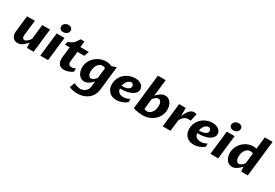

<svg xmlns="http://www.w3.org/2000/svg" viewBox="65 -2067 5182 3623"><g transform="rotate(30 2656.0 -255.0)"><path d="M543.9 0H398.9L392.1 -110.8Q370.6 -87.4 348.9 -65.7Q327.1 -43.9 303.2 -27.1Q279.3 -10.3 252.7 -0.2Q226.1 9.8 194.8 9.8Q159.2 9.8 132.6 -3.9Q106 -17.6 88.9 -41Q71.8 -64.5 64.7 -96.2Q57.6 -127.9 62 -164.1L102.1 -517.6H272L233.4 -180.7Q231.4 -164.1 233.9 -149.9Q236.3 -135.7 242.9 -125.5Q249.5 -115.2 259.3 -109.6Q269 -104 281.7 -104Q295.9 -104 310.8 -111.3Q325.7 -118.7 340.3 -130.9Q355 -143.1 369.1 -159.4Q383.3 -175.8 396.5 -193.8L433.1 -517.6H603Z M748 -517.6H918L858.9 0H689ZM839.8 -599.1Q819.3 -599.1 803.5 -605Q787.6 -610.8 776.4 -621.1Q765.1 -631.3 759.3 -645Q753.4 -658.7 753.4 -674.3Q753.4 -693.8 762 -710.9Q770.5 -728 785.4 -740.7Q800.3 -753.4 820.6 -761Q840.8 -768.6 864.3 -768.6Q884.3 -768.6 900.4 -762.7Q916.5 -756.8 927.7 -746.6Q939 -736.3 945.1 -722.7Q951.2 -709 951.2 -692.9Q951.2 -673.3 942.6 -656.2Q934.1 -639.2 918.9 -626.5Q903.8 -613.8 883.5 -606.4Q863.3 -599.1 839.8 -599.1Z M1091.8 -412.6H988.3L1007.3 -484.4Q1034.2 -493.7 1054.2 -502Q1074.2 -510.3 1089.6 -519.8Q1105 -529.3 1117.2 -540.5Q1129.4 -551.8 1141.1 -567.1Q1152.8 -582.5 1165.3 -602.1Q1177.7 -621.6 1193.8 -647.9H1277.8L1263.2 -517.6H1446.3L1410.6 -412.6H1261.7L1236.8 -193.8Q1231.4 -145.5 1251.5 -124.8Q1271.5 -104 1310.1 -104Q1330.6 -104 1349.6 -109.6Q1368.7 -115.2 1392.6 -127.4V-56.2Q1350.6 -24.4 1301.8 -7.3Q1252.9 9.8 1206.5 9.8Q1163.1 9.8 1133.8 -5.4Q1104.5 -20.5 1087.9 -46.6Q1071.3 -72.8 1066.4 -108.2Q1061.5 -143.6 1065.9 -184.6Z M1866.2 -406.2Q1851.1 -414.6 1834.5 -418.5Q1817.9 -422.4 1803.2 -422.4Q1771.5 -422.4 1745.1 -406Q1718.8 -389.6 1700 -362.3Q1681.2 -335 1670.7 -298.8Q1660.2 -262.7 1660.2 -223.1Q1660.2 -165.5 1680.4 -134.8Q1700.7 -104 1732.4 -104Q1746.6 -104 1761 -110.1Q1775.4 -116.2 1789.3 -126.7Q1803.2 -137.2 1816.4 -151.1Q1829.6 -165 1840.8 -180.7ZM1991.7 -14.2Q1983.9 53.7 1954.6 106.9Q1925.3 160.2 1879.6 196.8Q1834 233.4 1774.9 252.4Q1715.8 271.5 1648.9 271.5Q1626 271.5 1602.3 269.3Q1578.6 267.1 1555.4 262.7Q1532.2 258.3 1510.5 251.7Q1488.8 245.1 1470.7 236.8L1506.3 132.8L1515.6 127.9Q1532.2 137.2 1550.3 144.3Q1568.4 151.4 1586.2 156.2Q1604 161.1 1621.1 163.8Q1638.2 166.5 1653.3 166.5Q1684.1 166.5 1712.4 156Q1740.7 145.5 1762.9 126.5Q1785.2 107.4 1799.6 81.1Q1814 54.7 1817.4 22.9L1830.6 -95.7Q1811.5 -74.7 1790.8 -55.7Q1770 -36.6 1746.8 -22Q1723.6 -7.3 1698.5 1.2Q1673.3 9.8 1646.5 9.8Q1608.4 9.8 1578.1 -7.3Q1547.9 -24.4 1526.6 -53.5Q1505.4 -82.5 1494.1 -121.1Q1482.9 -159.7 1482.9 -202.6Q1482.9 -249 1496.1 -291.3Q1509.3 -333.5 1532.7 -369.6Q1556.2 -405.8 1588.4 -434.8Q1620.6 -463.9 1658.4 -484.6Q1696.3 -505.4 1738.5 -516.4Q1780.8 -527.3 1824.2 -527.3Q1859.9 -527.3 1890.6 -519.8Q1921.4 -512.2 1947.8 -499.5L2050.3 -530.3Z M2346.7 9.8Q2297.9 9.8 2257.6 -5.6Q2217.3 -21 2188.5 -49.8Q2159.7 -78.6 2143.8 -119.9Q2127.9 -161.1 2127.9 -213.4Q2127.9 -260.3 2140.6 -301.8Q2153.3 -343.3 2176 -378.2Q2198.7 -413.1 2229.7 -440.7Q2260.7 -468.3 2297.4 -487.5Q2334 -506.8 2374.8 -517.1Q2415.5 -527.3 2457.5 -527.3Q2503.9 -527.3 2538.8 -515.4Q2573.7 -503.4 2596.9 -483.9Q2620.1 -464.4 2631.6 -439.2Q2643.1 -414.1 2643.1 -387.7Q2643.1 -349.6 2620.4 -317.9Q2597.7 -286.1 2556.2 -263.2Q2514.6 -240.2 2456.1 -227.3Q2397.5 -214.4 2325.7 -214.4H2301.3Q2301.3 -191.4 2310.1 -171.4Q2318.8 -151.4 2335.9 -136.5Q2353 -121.6 2378.2 -112.8Q2403.3 -104 2436 -104Q2470.7 -104 2503.4 -114Q2536.1 -124 2570.3 -142.6V-73.7Q2547.4 -53.7 2520.5 -38.1Q2493.7 -22.5 2464.8 -11.7Q2436 -1 2406 4.4Q2376 9.8 2346.7 9.8ZM2428.2 -422.4Q2406.2 -422.4 2385.3 -410.2Q2364.3 -397.9 2347.2 -377.4Q2330.1 -356.9 2318.4 -330.3Q2306.6 -303.7 2302.7 -274.4H2332.5Q2363.3 -274.4 2390.6 -280.5Q2418 -286.6 2438.7 -298.1Q2459.5 -309.6 2471.7 -325.9Q2483.9 -342.3 2483.9 -363.3Q2483.9 -372.6 2481 -383.1Q2478 -393.6 2471.4 -402.3Q2464.8 -411.1 2454.1 -416.7Q2443.4 -422.4 2428.2 -422.4Z M2894 -111.3Q2909.2 -103 2925.8 -99.1Q2942.4 -95.2 2957 -95.2Q2988.8 -95.2 3015.1 -111.6Q3041.5 -127.9 3060.3 -155.3Q3079.1 -182.6 3089.6 -218.5Q3100.1 -254.4 3100.1 -293.9Q3100.1 -351.6 3079.8 -382.3Q3059.6 -413.1 3027.8 -413.1Q3013.7 -413.1 2999.3 -407Q2984.9 -400.9 2970.9 -390.6Q2957 -380.4 2943.8 -366.5Q2930.7 -352.5 2919.4 -336.9ZM2929.7 -421.9Q2948.7 -442.9 2969.5 -461.9Q2990.2 -481 3013.4 -495.6Q3036.6 -510.3 3061.5 -518.8Q3086.4 -527.3 3113.8 -527.3Q3151.9 -527.3 3182.1 -510.3Q3212.4 -493.2 3233.6 -464.1Q3254.9 -435.1 3266.1 -396.2Q3277.3 -357.4 3277.3 -314.5Q3277.3 -268.1 3264.4 -225.8Q3251.5 -183.6 3228 -147.5Q3204.6 -111.3 3172.1 -82.3Q3139.6 -53.2 3100.8 -32.7Q3062 -12.2 3017.6 -1.2Q2973.1 9.8 2926.3 9.8Q2910.2 9.8 2885.7 8.3Q2861.3 6.8 2832.8 3.2Q2804.2 -0.5 2773.7 -6.8Q2743.2 -13.2 2713.9 -22.5L2800.3 -782.2H2970.2Z M3415.5 -517.6H3560.5Q3560.1 -473.1 3560.3 -429.4Q3560.5 -385.7 3560.1 -341.3Q3575.7 -375 3592.8 -408.2Q3609.9 -441.4 3630.9 -467.8Q3651.9 -494.1 3678.2 -510.7Q3704.6 -527.3 3739.3 -527.3Q3772 -527.3 3796.4 -514.6L3760.3 -355Q3744.6 -357.4 3733.4 -358.2Q3722.2 -358.9 3710.9 -358.9Q3688.5 -358.9 3667.7 -353.3Q3647 -347.7 3627.7 -334.5Q3608.4 -321.3 3590.1 -299.3Q3571.8 -277.3 3554.7 -244.6L3526.4 0H3356.4Z M4031.2 9.8Q3982.4 9.8 3942.1 -5.6Q3901.9 -21 3873 -49.8Q3844.2 -78.6 3828.4 -119.9Q3812.5 -161.1 3812.5 -213.4Q3812.5 -260.3 3825.2 -301.8Q3837.9 -343.3 3860.6 -378.2Q3883.3 -413.1 3914.3 -440.7Q3945.3 -468.3 3981.9 -487.5Q4018.6 -506.8 4059.3 -517.1Q4100.1 -527.3 4142.1 -527.3Q4188.5 -527.3 4223.4 -515.4Q4258.3 -503.4 4281.5 -483.9Q4304.7 -464.4 4316.2 -439.2Q4327.6 -414.1 4327.6 -387.7Q4327.6 -349.6 4304.9 -317.9Q4282.2 -286.1 4240.7 -263.2Q4199.2 -240.2 4140.6 -227.3Q4082 -214.4 4010.3 -214.4H3985.8Q3985.8 -191.4 3994.6 -171.4Q4003.4 -151.4 4020.5 -136.5Q4037.6 -121.6 4062.7 -112.8Q4087.9 -104 4120.6 -104Q4155.3 -104 4188 -114Q4220.7 -124 4254.9 -142.6V-73.7Q4231.9 -53.7 4205.1 -38.1Q4178.2 -22.5 4149.4 -11.7Q4120.6 -1 4090.6 4.4Q4060.5 9.8 4031.2 9.8ZM4112.8 -422.4Q4090.8 -422.4 4069.8 -410.2Q4048.8 -397.9 4031.7 -377.4Q4014.6 -356.9 4002.9 -330.3Q3991.2 -303.7 3987.3 -274.4H4017.1Q4047.9 -274.4 4075.2 -280.5Q4102.5 -286.6 4123.3 -298.1Q4144 -309.6 4156.2 -325.9Q4168.5 -342.3 4168.5 -363.3Q4168.5 -372.6 4165.5 -383.1Q4162.6 -393.6 4156 -402.3Q4149.4 -411.1 4138.7 -416.7Q4127.9 -422.4 4112.8 -422.4Z M4455.1 -517.6H4625L4565.9 0H4396ZM4546.9 -599.1Q4526.4 -599.1 4510.5 -605Q4494.6 -610.8 4483.4 -621.1Q4472.2 -631.3 4466.3 -645Q4460.4 -658.7 4460.4 -674.3Q4460.4 -693.8 4469 -710.9Q4477.5 -728 4492.4 -740.7Q4507.3 -753.4 4527.6 -761Q4547.9 -768.6 4571.3 -768.6Q4591.3 -768.6 4607.4 -762.7Q4623.5 -756.8 4634.8 -746.6Q4646 -736.3 4652.1 -722.7Q4658.2 -709 4658.2 -692.9Q4658.2 -673.3 4649.7 -656.2Q4641.1 -639.2 4626 -626.5Q4610.8 -613.8 4590.6 -606.4Q4570.3 -599.1 4546.9 -599.1Z M5058.1 -101.1Q5036.6 -77.6 5014.2 -57.4Q4991.7 -37.1 4968 -22.2Q4944.3 -7.3 4919.2 1.2Q4894 9.8 4867.7 9.8Q4829.6 9.8 4799.1 -7.3Q4768.6 -24.4 4747.3 -53.5Q4726.1 -82.5 4714.8 -120.8Q4703.6 -159.2 4703.6 -202.1Q4703.6 -246.6 4715.8 -288.1Q4728 -329.6 4749.8 -365.7Q4771.5 -401.9 4801.8 -431.6Q4832 -461.4 4867.7 -482.7Q4903.3 -503.9 4943.1 -515.6Q4982.9 -527.3 5024.4 -527.3Q5047.9 -527.3 5065.9 -524.2Q5084 -521 5099.6 -516.6L5129.9 -782.2H5299.8L5210.4 0H5065.9ZM5086.9 -406.2Q5071.8 -414.6 5055.4 -418.5Q5039.1 -422.4 5024.4 -422.4Q4992.7 -422.4 4966.3 -406Q4939.9 -389.6 4920.9 -362.3Q4901.9 -335 4891.4 -298.8Q4880.9 -262.7 4880.9 -223.1Q4880.9 -165.5 4901.1 -134.8Q4921.4 -104 4953.1 -104Q4967.3 -104 4981.7 -110.1Q4996.1 -116.2 5010 -126.7Q5023.9 -137.2 5037.1 -151.1Q5050.3 -165 5061.5 -180.7Z"/></g></svg>

Font: Proza Libre
Style: Bold Italic
Weight: 700
Designer: Jasper de Waard
Foundry: Jasper de Waard
Version: Version 1.000; ttfautohint (v1.4.1.8-43bc)